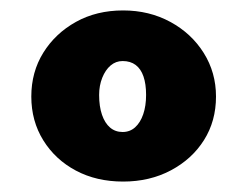

<svg xmlns="http://www.w3.org/2000/svg" viewBox="-20 -741 474 368"><path d="M216 -393Q165 -393 125.5 -414Q86 -435 63 -472Q40 -509 40 -556Q40 -603 63 -640Q86 -677 125.5 -699Q165 -721 216 -721Q266 -721 306.5 -699Q347 -677 370.5 -639.5Q394 -602 394 -556Q394 -509 371 -472.5Q348 -436 307.5 -414.5Q267 -393 216 -393ZM215 -488Q229 -488 239 -497Q249 -506 254.5 -522Q260 -538 260 -559Q260 -580 255 -594.5Q250 -609 240 -616.5Q230 -624 215 -624Q202 -624 192 -615.5Q182 -607 176 -592Q170 -577 170 -559Q170 -537 175.5 -521Q181 -505 191 -496.5Q201 -488 215 -488Z"/></svg>

Font: Lexend Deca Black
Style: Regular
Weight: 900
Designer: Bonnie Shaver-Troup, Thomas Jockin
Foundry: Lexend
Version: Version 1.007